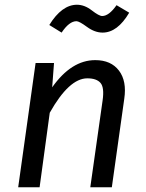

<svg xmlns="http://www.w3.org/2000/svg" viewBox="-20 -794 620 814"><path d="M383.8 -539.1Q450.7 -539.1 484.4 -494.6Q518.1 -450.2 506.8 -375L454.1 0H362.8L415 -368.2Q422.9 -423.3 406 -442.6Q389.2 -461.9 350.1 -461.9Q272.9 -461.9 190.9 -315.9L147.9 0H57.1L130.9 -526.9H209L201.2 -423.8Q282.7 -539.1 383.8 -539.1ZM415 -655.8Q381.8 -655.8 348.9 -679.9Q315.9 -704.1 304.2 -704.1Q273.4 -704.1 241.2 -655.8L189 -688Q242.2 -773.9 306.2 -773.9Q338.4 -773.9 369.1 -750Q399.9 -726.1 413.1 -726.1Q441.9 -726.1 474.1 -772L527.8 -740.2Q478 -655.8 415 -655.8Z"/></svg>

Font: FiraSans-Italic
Style: Italic
Weight: 400
Italic angle: -8°
Designer: Carrois Corporate & Edenspiekermann AG
Foundry: Carrois Corporate GbR & Edenspiekermann AG
Version: Version 3.106;PS 003.106;hotconv 1.0.70;makeotf.lib2.5.58329